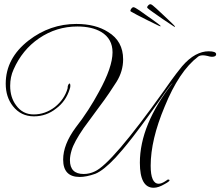

<svg xmlns="http://www.w3.org/2000/svg" viewBox="-20 -806 1040 906"><path d="M806 -680Q805 -677 796 -684Q774 -698 748 -716Q722 -734 701.5 -748.5Q681 -763 676 -768Q672 -772 678.5 -779.5Q685 -787 691 -786Q697 -785 717 -766.5Q737 -748 754 -732Q761 -725 773.5 -713.5Q786 -702 796 -692Q806 -682 806 -680ZM738 -683Q738 -680 728 -685Q704 -697 676 -710.5Q648 -724 626 -736Q604 -748 597 -752Q593 -755 598.5 -763.5Q604 -772 610 -772Q616 -772 638.5 -756.5Q661 -741 680 -727Q688 -722 701.5 -712Q715 -702 726.5 -693.5Q738 -685 738 -683ZM705 80Q640 80 640 -38Q640 -217 795 -415Q790 -411 774 -390Q758 -369 732 -331Q712 -303 681 -259.5Q650 -216 607 -160Q579 -124 558.5 -100Q538 -76 526 -63Q469 -2 430 14Q388 29 356 29Q278 29 278 -53Q278 -124 337 -204Q369 -245 396.5 -287.5Q424 -330 447 -373Q511 -489 511 -559Q511 -623 458 -655Q414 -681 345 -681Q246 -681 164 -625Q85 -571 44 -478Q28 -443 28 -401Q28 -346 56 -309Q87 -266 139 -266Q193 -266 239 -301Q284 -337 299 -389V-390Q299 -401 302.5 -406.5Q306 -412 308 -412Q312 -412 312 -401Q312 -394 309 -386Q291 -328 245 -294Q199 -257 140 -257Q79 -257 41 -305Q7 -348 7 -411Q7 -531 115 -615Q216 -693 340 -693Q431 -693 490 -655Q561 -612 561 -526Q561 -470 530 -420Q516 -398 495.5 -367.5Q475 -337 447 -300Q375 -202 375 -202Q329 -135 318 -97Q314 -84 312 -72.5Q310 -61 310 -50Q310 15 375 15Q402 15 427 3Q507 -32 753 -377Q767 -397 788 -426.5Q809 -456 839 -493Q871 -530 902.5 -547Q934 -564 964 -564Q1000 -564 1000 -550Q1000 -538 980 -538Q972 -538 959 -542Q946 -545 938 -545Q922 -545 914 -538Q825 -470 757 -303Q691 -146 691 -24Q691 61 729 61Q741 61 757 51Q765 46 768.5 43.5Q772 41 772 41Q780 41 780 45Q780 50 758 62Q728 80 705 80Z"/></svg>

Font: Imperial Script
Style: Regular
Weight: 400
Designer: Robert E. Leuschke
Foundry: Robert E. Leuschke
Version: Version 1.010; ttfautohint (v1.8.3)